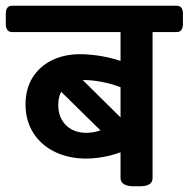

<svg xmlns="http://www.w3.org/2000/svg" viewBox="-51 -650 658 670"><path d="M587.4 -602.5V-565.9Q587.4 -552.7 581.8 -545.4Q576.2 -538.1 565.9 -538.1H481.4V-28.3Q481.4 0 436.5 0H415Q393.1 0 381.3 -7.6Q369.6 -15.1 369.6 -28.3V-118.7Q340.8 -107.9 309.6 -102.3Q278.3 -96.7 249 -96.7Q189.5 -96.7 141.4 -119.6Q93.3 -142.6 65.7 -185.5Q38.1 -228.5 38.1 -285.6Q38.1 -339.8 62.7 -379.4Q87.4 -418.9 130.6 -439.9Q173.8 -460.9 229 -460.9Q259.3 -460.9 296.9 -455.1Q334.5 -449.2 369.6 -437.5V-538.1H-8.8Q-19.5 -538.1 -25.1 -545.4Q-30.8 -552.7 -30.8 -565.9V-602.5Q-30.8 -629.9 -8.8 -629.9H565.9Q576.7 -629.9 582 -622.8Q587.4 -615.7 587.4 -602.5ZM245.6 -370.6H237.8L369.6 -240.2V-345.7Q336.4 -358.4 302.7 -364.5Q269 -370.6 245.6 -370.6ZM249 -186.5Q273.4 -186.5 299.8 -194.8L162.6 -329.6Q152.3 -310.5 152.3 -283.2Q152.3 -253.4 165 -231.4Q177.7 -209.5 199.7 -198Q221.7 -186.5 249 -186.5Z"/></svg>

Font: Jaldi
Style: Bold
Weight: 400
Designer: Pablo Cosgaya and Nicolas Silva
Foundry: Omnibus-Type
Version: Version 1.007